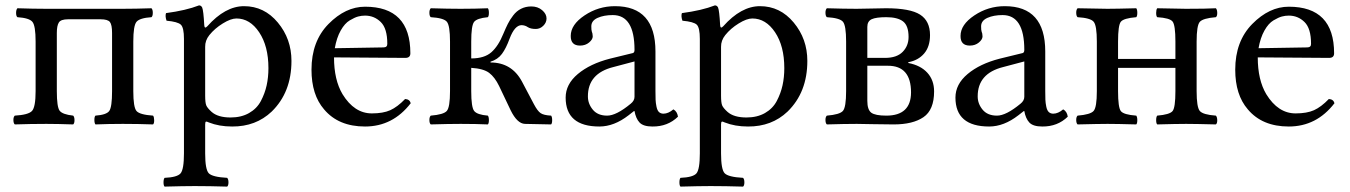

<svg xmlns="http://www.w3.org/2000/svg" viewBox="-20 -462 5036 716"><path d="M437 -429.2Q484.9 -429.2 544.9 -431.2Q549.8 -426.3 549.8 -414.1Q549.8 -401.9 544.9 -397.9Q501 -395 489 -380.6Q477.1 -366.2 477.1 -307.1V-122.1Q477.1 -62 489 -48.1Q501 -34.2 550.8 -30.8Q554.7 -25.9 554.9 -13.9Q555.2 -2 550.8 2Q494.6 0 438 0Q386.2 0 335.9 2Q332 -2.9 332 -14.9Q332 -26.9 335.9 -30.8Q377 -33.7 387.5 -48.3Q397.9 -63 397.9 -122.1V-338.9Q397.9 -369.6 389.9 -379.9Q381.8 -390.1 355 -390.1H233.9Q207 -390.1 199.5 -378.2Q191.9 -366.2 191.9 -338.9V-122.1Q191.9 -63 202.4 -49.1Q212.9 -35.2 252.9 -30.8Q257.8 -25.9 257.8 -13.9Q257.8 -2 252.9 2Q192.9 0 152.8 0Q94.7 0 35.2 2Q30.3 -2 30 -13.9Q29.8 -25.9 35.2 -30.8Q85.9 -33.7 99.4 -48.3Q112.8 -63 112.8 -122.1V-307.1Q112.8 -366.2 100.8 -380.6Q88.9 -395 44.9 -397.9Q40 -401.9 40 -413.8Q40 -425.8 44.9 -431.2Q105 -429.2 152.8 -429.2Z M760.7 -331.1Q744.6 -311 745.1 -287.1V-105Q745.1 -78.6 749.3 -68.8Q753.4 -59.1 769 -44.9Q792.5 -23.9 839.8 -23.9Q879.9 -23.9 908.9 -40.5Q938 -57.1 952.9 -85.4Q967.8 -113.8 974.4 -143.8Q981 -173.8 981 -208Q981 -290 946.5 -341.6Q912.1 -393.1 861.8 -393.1Q840.8 -393.1 810.8 -374.5Q780.8 -356 760.7 -331.1ZM741.7 -368.2Q742.7 -353 752.9 -363.8Q819.8 -439 890.1 -439Q965.3 -439 1016.1 -377.9Q1066.9 -316.9 1066.9 -234.9Q1066.9 -117.7 993.2 -45.9Q934.1 10.3 845.7 9.8Q796.9 9.8 758.8 -5.4Q751 -9.3 748 -8.3Q745.1 -7.3 745.1 2V109.9Q745.1 169.9 758.5 184.1Q772 198.2 827.1 201.2Q832 206.1 832 218Q832 230 827.1 233.9Q761.2 231.9 706.1 231.9Q664.1 231.9 593.8 233.9Q589.8 230 589.8 218Q589.8 206.1 593.8 201.2Q640.6 199.2 653.3 184.6Q666 169.9 666 109.9V-316.9Q666 -358.9 654.5 -369.9Q643.1 -380.9 601.1 -384.8Q595.2 -401.9 599.1 -413.1Q673.3 -422.9 722.2 -441.9Q730 -441.9 733.9 -434.1Q738.8 -422.4 741.7 -368.2Z M1228.5 -282.2 1409.7 -285.2Q1424.8 -285.2 1424.3 -298.8Q1424.3 -356 1399.9 -379.9Q1375.5 -403.8 1341.3 -403.8Q1328.1 -403.8 1315.4 -400.4Q1302.7 -397 1284.2 -386Q1265.6 -375 1250.5 -348.1Q1235.4 -321.3 1228.5 -282.2ZM1490.7 -92.8Q1507.8 -91.8 1511.7 -77.1Q1444.8 9.8 1341.3 9.8Q1242.2 9.8 1188.5 -54.2Q1141.6 -108.4 1141.6 -202.1Q1141.6 -308.1 1205.1 -372.6Q1268.6 -437 1341.3 -437Q1510.3 -437 1510.3 -263.2Q1510.3 -246.1 1491.7 -246.1L1225.6 -248Q1225.6 -164.1 1257.3 -110.8Q1301.3 -39.1 1366.7 -39.1Q1408.7 -39.1 1435.3 -51Q1461.9 -63 1490.7 -92.8Z M1937.5 0Q1908.7 -1 1884.3 -50.8L1841.3 -141.1Q1825.2 -174.3 1804.2 -190.2Q1783.2 -206.1 1737.3 -209V-122.1Q1737.3 -62 1748.3 -48.1Q1759.3 -34.2 1799.3 -30.8Q1803.2 -25.9 1803.2 -13.9Q1803.2 -2 1799.3 2Q1755.4 0 1698.2 0Q1652.3 0 1586.4 2Q1581.5 -2 1581.3 -13.9Q1581.1 -25.9 1586.4 -30.8Q1634.3 -34.7 1646.2 -48.3Q1658.2 -62 1658.2 -122.1V-307.1Q1658.2 -367.2 1646.2 -381.1Q1634.3 -395 1586.4 -397.9Q1581.5 -401.9 1581.3 -413.8Q1581.1 -425.8 1586.4 -431.2Q1652.3 -429.2 1697.3 -429.2Q1751.5 -429.2 1799.3 -431.2Q1803.2 -426.3 1803.2 -414.1Q1803.2 -401.9 1799.3 -397.9Q1758.3 -394 1747.8 -380.1Q1737.3 -366.2 1737.3 -307.1V-244.1Q1786.1 -244.1 1812.3 -267.1Q1838.4 -290 1857.4 -336.9Q1866.2 -357.9 1873.8 -373Q1881.3 -388.2 1893.8 -404.5Q1906.2 -420.9 1923.3 -429.4Q1940.4 -438 1961.4 -438Q1985.4 -438 2001.7 -424.1Q2018.1 -410.2 2018.1 -393.1Q2018.1 -377.9 2006.1 -366Q1994.1 -354 1978 -354Q1959 -354 1948.2 -360.8Q1938.5 -367.7 1925.3 -368.2Q1899.4 -368.2 1880.4 -317.9Q1867.2 -281.7 1851.8 -261Q1836.4 -240.2 1809.1 -231.9V-229Q1888.2 -229 1926.3 -158.2L1971.2 -73.2Q1984.4 -48.3 1995.8 -40.3Q2007.3 -32.2 2035.2 -30.8Q2039.1 -25.9 2039.1 -13.9Q2039.1 -2 2035.2 2Z M2346.2 -232.9 2267.1 -211.9Q2171.9 -188 2172.4 -102.1Q2172.4 -75.2 2190.7 -53Q2209 -30.8 2244.1 -30.8Q2278.3 -30.8 2332 -75.2Q2346.2 -86.4 2346.2 -101.1ZM2346.2 -47.9H2344.2L2324.2 -32.2Q2270 9.8 2215.3 9.8Q2089.4 9.8 2089.4 -98.1Q2089.4 -147.9 2134.8 -186Q2180.2 -224.1 2254.4 -243.2L2340.3 -264.2Q2346.2 -266.1 2346.2 -275.9Q2346.2 -405.8 2265.1 -405.8Q2231.9 -405.8 2208.5 -395.3Q2185.1 -384.8 2185.1 -363.8Q2185.1 -349.6 2187 -344.2Q2189.9 -338.4 2190.4 -326.2Q2190.4 -314.9 2176.8 -303.5Q2163.1 -292 2143.1 -292Q2107.9 -292 2108.4 -328.1Q2108.4 -370.1 2159.9 -404.5Q2211.4 -439 2273.4 -439Q2424.3 -439 2424.3 -270V-123Q2424.3 -102.1 2424.8 -90.1Q2425.3 -78.1 2428.2 -64Q2431.2 -49.8 2437.7 -43.9Q2444.3 -38.1 2454.1 -38.1Q2472.2 -38.1 2491.2 -54.2Q2505.4 -46.4 2508.3 -26.9Q2470.2 10.3 2413.1 9.8Q2378.9 9.8 2365 -5.1Q2351.1 -20 2346.2 -47.9Z M2684.6 -331.1Q2668.5 -311 2668.9 -287.1V-105Q2668.9 -78.6 2673.1 -68.8Q2677.2 -59.1 2692.9 -44.9Q2716.3 -23.9 2763.7 -23.9Q2803.7 -23.9 2832.8 -40.5Q2861.8 -57.1 2876.7 -85.4Q2891.6 -113.8 2898.2 -143.8Q2904.8 -173.8 2904.8 -208Q2904.8 -290 2870.4 -341.6Q2835.9 -393.1 2785.6 -393.1Q2764.6 -393.1 2734.6 -374.5Q2704.6 -356 2684.6 -331.1ZM2665.5 -368.2Q2666.5 -353 2676.8 -363.8Q2743.7 -439 2814 -439Q2889.2 -439 2939.9 -377.9Q2990.7 -316.9 2990.7 -234.9Q2990.7 -117.7 2917 -45.9Q2857.9 10.3 2769.5 9.8Q2720.7 9.8 2682.6 -5.4Q2674.8 -9.3 2671.9 -8.3Q2668.9 -7.3 2668.9 2V109.9Q2668.9 169.9 2682.4 184.1Q2695.8 198.2 2751 201.2Q2755.9 206.1 2755.9 218Q2755.9 230 2751 233.9Q2685.1 231.9 2629.9 231.9Q2587.9 231.9 2517.6 233.9Q2513.7 230 2513.7 218Q2513.7 206.1 2517.6 201.2Q2564.5 199.2 2577.1 184.6Q2589.8 169.9 2589.8 109.9V-316.9Q2589.8 -358.9 2578.4 -369.9Q2566.9 -380.9 2524.9 -384.8Q2519 -401.9 2522.9 -413.1Q2597.2 -422.9 2646 -441.9Q2653.8 -441.9 2657.7 -434.1Q2662.6 -422.4 2665.5 -368.2Z M3214.4 -246.1H3280.3Q3324.2 -246.1 3346.2 -268.6Q3368.2 -291 3368.2 -324.2Q3368.2 -366.2 3347.7 -382.1Q3327.1 -397.9 3285.2 -397.9Q3247.1 -397.9 3230.7 -390.4Q3214.4 -382.8 3214.4 -361.8ZM3214.4 -216.8V-85.9Q3214.4 -52.7 3229.2 -41.7Q3244.1 -30.8 3285.2 -30.8Q3377 -30.8 3377.4 -117.2Q3377.4 -217.3 3290.5 -216.8ZM3174.3 -429.2Q3196.3 -429.2 3230.2 -430.2Q3264.2 -431.2 3284.2 -431.2Q3374 -431.2 3411.1 -407.5Q3448.2 -383.8 3448.2 -331.1Q3448.2 -288.1 3426.3 -262.5Q3404.3 -236.8 3367.2 -230V-227.1Q3413.1 -218.3 3438.2 -190.7Q3463.4 -163.1 3463.4 -121.1Q3463.4 -52.2 3423.8 -25.1Q3384.3 2 3312.5 2Q3275.4 2 3232.9 1Q3190.4 0 3175.3 0Q3129.4 0 3063.5 2Q3058.6 -2 3058.3 -13.9Q3058.1 -25.9 3063.5 -30.8Q3111.3 -34.7 3123.3 -48.3Q3135.3 -62 3135.3 -122.1V-307.1Q3135.3 -367.2 3123.3 -381.1Q3111.3 -395 3063.5 -397.9Q3058.6 -401.9 3058.3 -413.8Q3058.1 -425.8 3063.5 -431.2Q3129.4 -429.2 3174.3 -429.2Z M3799.8 -232.9 3720.7 -211.9Q3625.5 -188 3626 -102.1Q3626 -75.2 3644.3 -53Q3662.6 -30.8 3697.8 -30.8Q3731.9 -30.8 3785.6 -75.2Q3799.8 -86.4 3799.8 -101.1ZM3799.8 -47.9H3797.9L3777.8 -32.2Q3723.6 9.8 3668.9 9.8Q3543 9.8 3543 -98.1Q3543 -147.9 3588.4 -186Q3633.8 -224.1 3708 -243.2L3793.9 -264.2Q3799.8 -266.1 3799.8 -275.9Q3799.8 -405.8 3718.8 -405.8Q3685.5 -405.8 3662.1 -395.3Q3638.7 -384.8 3638.7 -363.8Q3638.7 -349.6 3640.6 -344.2Q3643.6 -338.4 3644 -326.2Q3644 -314.9 3630.4 -303.5Q3616.7 -292 3596.7 -292Q3561.5 -292 3562 -328.1Q3562 -370.1 3613.5 -404.5Q3665 -439 3727.1 -439Q3877.9 -439 3877.9 -270V-123Q3877.9 -102.1 3878.4 -90.1Q3878.9 -78.1 3881.8 -64Q3884.8 -49.8 3891.4 -43.9Q3897.9 -38.1 3907.7 -38.1Q3925.8 -38.1 3944.8 -54.2Q3959 -46.4 3961.9 -26.9Q3923.8 10.3 3866.7 9.8Q3832.5 9.8 3818.6 -5.1Q3804.7 -20 3799.8 -47.9Z M4442.4 -307.1V-122.1Q4442.4 -62 4454.3 -48.1Q4466.3 -34.2 4514.2 -30.8Q4519 -25.9 4519.3 -13.9Q4519.5 -2 4514.2 2Q4436 0 4403.3 0Q4367.2 0 4295.4 2Q4291.5 -2 4291.5 -13.9Q4291.5 -25.9 4295.4 -30.8Q4342.3 -34.7 4352.8 -47.9Q4363.3 -61 4363.3 -122.1V-209H4149.4V-122.1Q4149.4 -61 4159.9 -47.6Q4170.4 -34.2 4217.3 -30.8Q4221.2 -25.9 4221.2 -13.9Q4221.2 -2 4217.3 2Q4145.5 0 4110.4 0Q4078.1 0 3998.5 2Q3993.7 -2 3993.4 -13.9Q3993.2 -25.9 3998.5 -30.8Q4046.4 -34.7 4058.3 -48.3Q4070.3 -62 4070.3 -122.1V-307.1Q4070.3 -367.2 4058.3 -381.1Q4046.4 -395 3998.5 -397.9Q3993.7 -401.9 3993.4 -413.8Q3993.2 -425.8 3998.5 -431.2Q4078.6 -429.2 4109.4 -429.2Q4141.6 -429.2 4217.3 -431.2Q4221.2 -426.3 4221.2 -414.1Q4221.2 -401.9 4217.3 -397.9Q4170.4 -394 4159.9 -381.1Q4149.4 -368.2 4149.4 -307.1V-242.2H4363.3V-307.1Q4363.3 -368.2 4352.8 -381.6Q4342.3 -395 4295.4 -397.9Q4291.5 -401.9 4291.5 -413.8Q4291.5 -425.8 4295.4 -431.2Q4373.5 -429.2 4402.3 -429.2Q4479.5 -429.2 4514.2 -431.2Q4519 -426.3 4519.3 -414.1Q4519.5 -401.9 4514.2 -397.9Q4466.3 -394 4454.3 -380.6Q4442.4 -367.2 4442.4 -307.1Z M4673.3 -282.2 4854.5 -285.2Q4869.6 -285.2 4869.1 -298.8Q4869.1 -356 4844.7 -379.9Q4820.3 -403.8 4786.1 -403.8Q4772.9 -403.8 4760.3 -400.4Q4747.6 -397 4729 -386Q4710.4 -375 4695.3 -348.1Q4680.2 -321.3 4673.3 -282.2ZM4935.5 -92.8Q4952.6 -91.8 4956.5 -77.1Q4889.6 9.8 4786.1 9.8Q4687 9.8 4633.3 -54.2Q4586.4 -108.4 4586.4 -202.1Q4586.4 -308.1 4649.9 -372.6Q4713.4 -437 4786.1 -437Q4955.1 -437 4955.1 -263.2Q4955.1 -246.1 4936.5 -246.1L4670.4 -248Q4670.4 -164.1 4702.1 -110.8Q4746.1 -39.1 4811.5 -39.1Q4853.5 -39.1 4880.1 -51Q4906.7 -63 4935.5 -92.8Z"/></svg>

Font: Linux Libertine O
Style: Regular
Weight: 400
Designer: Philipp H. Poll
Foundry: Philipp H. Poll
Version: Version 5.3.0